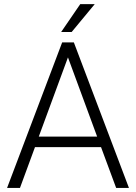

<svg xmlns="http://www.w3.org/2000/svg" viewBox="-20 -918 665 938"><path d="M473.6 -199.2H150.9L77.6 0H14.6L283.7 -710.9H340.8L609.9 0H547.4ZM169.4 -250.5H454.6L312 -637.7ZM372.1 -897.9H442.9L330.1 -761.7H278.8Z"/></svg>

Font: RobotoDraft Light
Style: Regular
Weight: 300
Version: Version 2.001151; 2014